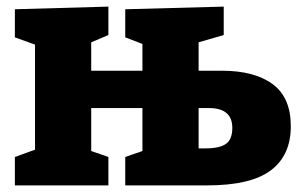

<svg xmlns="http://www.w3.org/2000/svg" viewBox="-20 -561 905 581"><path d="M25 0V-86L86 -108V-426L25 -448V-533L308 -541V-455L256 -433V-347H411V-428L359 -448V-533L657 -541V-455L581 -433V-347H651Q750 -347 805 -306.5Q860 -266 860 -179Q860 -91 799.5 -45.5Q739 0 607 0H359V-86L411 -104V-234H256V-104L308 -86V0ZM612 -234H581V-112H602Q644 -112 663.5 -125.5Q683 -139 683 -174Q683 -234 612 -234Z"/></svg>

Font: Bitter ExtraBold
Style: Regular
Weight: 800
Designer: Sol Matas, and Bitter project Authors
Foundry: Sol Matas
Version: Version 2.001